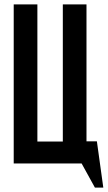

<svg xmlns="http://www.w3.org/2000/svg" viewBox="-20 -739 487 868"><path d="M418 -100 447 109H409L349 0H42V-719H149V-99H264V-719H371V-100Z"/></svg>

Font: Osterbar
Style: Regular
Weight: 500
Width: 3
Designer: Peter Wiegel, Basierend auf Erbar schmal-halbfette Grotesk v. Jacob Erbar
Foundry: Peter Wiegel
Version: Version 1.0